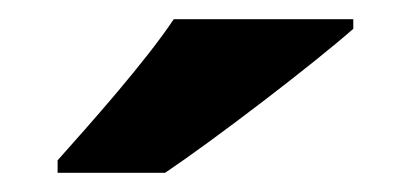

<svg xmlns="http://www.w3.org/2000/svg" viewBox="-20 -786 428 200"><path d="M348 -756V-766H161C131 -721 73 -656 40 -619V-606H152C204 -641 306 -719 348 -756Z"/></svg>

Font: Noto Sans Arabic ExtBd
Style: Regular
Weight: 800
Designer: Monotype Design Team, Nadine Chahine, Nizar Qandah and Khaled Hosny
Foundry: Monotype Imaging Inc.
Version: Version 2.012